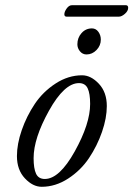

<svg xmlns="http://www.w3.org/2000/svg" viewBox="-20 -703 512 737"><path d="M256 -683H463Q472 -683 472 -673Q472 -661 459.5 -650Q447 -639 436 -639H236Q227 -639 227 -648Q227 -658 236 -670.5Q245 -683 256 -683ZM333 -594Q348 -594 357.5 -581Q367 -568 367 -551Q367 -528 350.5 -511Q334 -494 312 -494Q297 -494 287 -506Q277 -518 277 -533Q277 -558 293 -576Q309 -594 333 -594ZM390 -296Q390 -250 371.5 -196.5Q353 -143 321.5 -96Q290 -49 241.5 -17.5Q193 14 140 14Q106 14 75.5 -18.5Q45 -51 45 -104Q45 -150 63.5 -203.5Q82 -257 113.5 -304Q145 -351 193.5 -382.5Q242 -414 295 -414Q329 -414 359.5 -381.5Q390 -349 390 -296ZM326 -304Q326 -344 316.5 -364Q307 -384 283 -384Q227 -384 168 -278Q109 -172 109 -96Q109 -56 118.5 -36Q128 -16 152 -16Q208 -16 267 -122Q326 -228 326 -304Z"/></svg>

Font: EB Garamond 12
Style: Italic
Weight: 400
Italic angle: -17°
Version: Version 0.016; ttfautohint (v1.8.4)